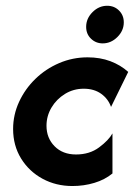

<svg xmlns="http://www.w3.org/2000/svg" viewBox="-20 -626 460 659"><path d="M228.5 12.5Q172.2 12.5 126 -12.5Q79.9 -37.5 52.4 -81.9Q25 -126.4 25 -183.3Q25 -231.9 45.5 -276.4Q66 -320.8 101.4 -355.2Q136.8 -389.6 183 -409.4Q229.2 -429.2 280.6 -429.2Q323.6 -429.2 358.7 -416Q393.8 -402.8 420.1 -379.2L361.1 -259Q351.4 -286.8 327.1 -304.2Q302.8 -321.5 267.4 -321.5Q231.9 -321.5 202.8 -303.5Q173.6 -285.4 156.6 -256.6Q139.6 -227.8 139.6 -194.4Q139.6 -152.1 167.4 -124Q195.1 -95.8 241 -95.8Q287.5 -95.8 320.1 -120.1Q352.8 -144.4 366 -168.1V-30.6Q339.6 -9 303.8 1.7Q268.1 12.5 228.5 12.5ZM332.6 -477.1Q309 -477.1 292.4 -493.1Q275.7 -509 275.7 -534Q275.7 -562.5 297.6 -584.4Q319.4 -606.2 347.9 -606.2Q372.2 -606.2 388.5 -589.9Q404.9 -573.6 404.9 -549.3Q404.9 -520.8 383 -499Q361.1 -477.1 332.6 -477.1Z"/></svg>

Font: Afacad
Style: Bold Italic
Weight: 700
Italic angle: -14°
Designer: Kristian Moeller
Foundry: Dicotype
Version: Version 1.000; ttfautohint (v1.8.4.7-5d5b)